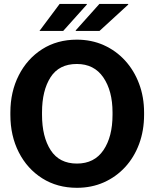

<svg xmlns="http://www.w3.org/2000/svg" viewBox="-20 -917 760 948"><path d="M359.9 10.3Q262.7 10.3 188.5 -36.6Q114.3 -83.5 72.8 -165Q31.2 -246.6 31.2 -350.1V-361.3Q31.2 -463.9 72.8 -545.4Q114.3 -627 188.2 -674.1Q262.2 -721.2 359.4 -721.2Q431.6 -721.2 492.2 -694.1Q552.7 -667 597.4 -618.2Q642.1 -569.3 666.7 -503.7Q691.4 -438 691.4 -361.3V-350.1Q691.4 -272.5 667 -206.5Q642.6 -140.6 597.9 -92Q553.2 -43.5 492.7 -16.6Q432.1 10.3 359.9 10.3ZM359.9 -109.4Q445.8 -109.4 490.7 -175.5Q535.6 -241.7 535.6 -350.1V-362.3Q535.6 -468.3 490.2 -534.7Q444.8 -601.1 359.4 -601.1Q271.5 -601.1 229.5 -535.4Q187.5 -469.7 187.5 -362.3V-350.1Q187.5 -241.7 230.2 -175.5Q272.9 -109.4 359.9 -109.4ZM354.5 -764.2 353.5 -766.6 470.7 -897.5H612.8L613.3 -894.5L471.2 -764.2ZM409.2 -895 292 -764.2H174.8L274.4 -897.5H408.2Z"/></svg>

Font: Roboto Slab ExtraBold
Style: Regular
Weight: 800
Designer: Google
Version: Version 2.001; ttfautohint (v1.8.3)